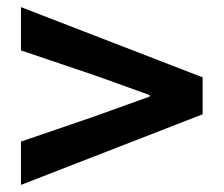

<svg xmlns="http://www.w3.org/2000/svg" viewBox="-20 -647 630 541"><path d="M39 -126 551 -325V-429L39 -627V-505L249 -434L402 -379V-375L249 -320L39 -248Z"/></svg>

Font: Noto Sans TC
Style: Bold
Weight: 700
Designer: Ryoko NISHIZUKA 西塚涼子 (kana, bopomofo & ideographs); Paul D. Hunt (Latin, Greek & Cyrillic); Sandoll Communications 산돌커뮤니
Foundry: Adobe
Version: Version 2.004;hotconv 1.0.118;makeotfexe 2.5.65603